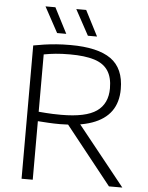

<svg xmlns="http://www.w3.org/2000/svg" viewBox="-62 -995 803 1044"><g transform="rotate(5 340.0 -472.5)"><path d="M95.5 0V-727.5Q124 -733 154.8 -737.5Q185.5 -742 220.8 -744.8Q256 -747.5 297 -747.5Q446.5 -747.5 518.5 -696.5Q590.5 -645.5 590.5 -532.5Q590.5 -460 555.8 -411.5Q521 -363 451.5 -338.5Q382 -314 278.5 -314Q242.5 -314 214.5 -315.8Q186.5 -317.5 156.5 -319.5V0ZM572.5 0 293.5 -351H364.5L645.5 0ZM279.5 -365Q413.5 -365 472.5 -406.2Q531.5 -447.5 531.5 -531.5Q531.5 -591.5 507.2 -628Q483 -664.5 431.8 -680.5Q380.5 -696.5 299 -696.5Q253.5 -696.5 221.2 -693.2Q189 -690 156.5 -684V-371Q179 -369 197.2 -367.8Q215.5 -366.5 234.5 -365.8Q253.5 -365 279.5 -365ZM387 -806 311.5 -945H365.5L437 -806ZM219 -806 143.5 -945H197.5L269 -806Z"/></g></svg>

Font: Encode Sans SemiExpanded Light
Style: Regular
Weight: 300
Width: 6
Designer: Multiple Designers
Foundry: Impallari Type
Version: Version 3.002